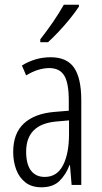

<svg xmlns="http://www.w3.org/2000/svg" viewBox="-20 -785 431 815"><path d="M195 -542Q264 -542 294.5 -497.5Q325 -453 325 -360V0H284L277 -84H275Q260 -44 232.5 -17Q205 10 156 10Q114 10 87.5 -11Q61 -32 48.5 -66Q36 -100 36 -140Q36 -219 81.5 -261Q127 -303 211 -310L272 -315V-358Q272 -433 252.5 -464.5Q233 -496 189 -496Q168 -496 143.5 -489Q119 -482 91 -465L73 -507Q130 -542 195 -542ZM217 -269Q91 -257 91 -141Q91 -88 111.5 -61Q132 -34 170 -34Q222 -34 247.5 -83.5Q273 -133 273 -216V-274ZM315 -757Q300 -734 277 -705.5Q254 -677 229 -650.5Q204 -624 184 -606H151V-618Q182 -658 206 -693Q230 -728 251 -765H315Z"/></svg>

Font: Noto Sans Malayalam ExtraCondensed Light
Style: Regular
Weight: 300
Width: 2
Designer: Jelle Bosma - Monotype Design Team
Foundry: Monotype Imaging Inc.
Version: Version 2.104; ttfautohint (v1.8.4.7-5d5b)